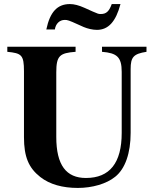

<svg xmlns="http://www.w3.org/2000/svg" viewBox="-20 -906 762 945"><path d="M701 -676H482V-651C556 -645 579 -625 579 -552V-252C579 -104 520 -30 403 -30C306 -30 257 -93 257 -232V-550C257 -632 274 -645 352 -651V-676H16V-651C86 -644 98 -636 98 -555V-231C98 -134 121 -80 178 -35C225 2 289 19 363 19C434 19 504 -1 547 -36C596 -75 623 -152 623 -252V-566C623 -625 637 -641 701 -651ZM530 -886C517 -850 503 -837 476 -837C465 -837 462 -838 437 -849L397 -867C368 -880 345 -886 324 -886C262 -886 226 -847 208 -761H250C254 -789 273 -808 299 -808C312 -808 319 -806 363 -786L392 -773C411 -765 436 -759 457 -759C513 -759 550 -799 573 -886Z"/></svg>

Font: XITS Math
Style: Bold
Weight: 700
Designer: MicroPress Inc., with final additions and corrections provided by Coen Hoffman, Elsevier (retired)
Version: Version 1.302